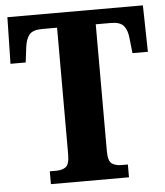

<svg xmlns="http://www.w3.org/2000/svg" viewBox="-52 -760 692 806"><g transform="rotate(-5 294.5 -357.0)"><path d="M130 0V-54H158Q182 -54 197.5 -65Q213 -76 213 -119V-652H150Q110 -652 95.5 -633.5Q81 -615 77 -582L69 -518H5L9 -714H580L584 -518H519L512 -582Q509 -615 494 -633.5Q479 -652 440 -652H376V-118Q376 -76 391.5 -65Q407 -54 431 -54H459V0Z"/></g></svg>

Font: Noto Serif Tamil Condensed ExtraBold
Style: Italic
Weight: 800
Width: 3
Italic angle: -12°
Designer: Indian Type Foundry, Tom Grace, and the Monotype Design Team
Foundry: Monotype Imaging Inc.
Version: Version 2.003; ttfautohint (v1.8.4.7-5d5b)